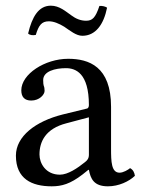

<svg xmlns="http://www.w3.org/2000/svg" viewBox="-20 -646 497 676"><path d="M293 -48C299 -17 310 10 360 10C398 10 434 -7 455 -27C453 -39 449 -48 438 -54C431 -48 414 -38 401 -38C372 -38 371 -77 371 -123V-270C371 -412 293 -439 220 -439C138 -439 55 -385 55 -328C55 -304 67 -292 90 -292C119 -292 137 -313 137 -326C137 -333 136 -340 134 -344C133 -347 132 -353 132 -364C132 -395 174 -406 212 -406C246 -406 293 -389 293 -276C293 -269 290 -265 287 -264L201 -243C105 -219 36 -166 36 -98C36 -16 92 10 162 10C197 10 227 2 271 -32L291 -48ZM293 -233V-101C293 -88 287 -81 279 -75C253 -54 219 -31 191 -31C141 -31 119 -71 119 -102C119 -147 140 -193 214 -212ZM283 -573C264 -573 247 -580 231 -592C211 -606 189 -626 159 -626C116 -626 93 -587 79 -528C85 -522 95 -521 106 -523C116 -556 126 -571 152 -571C169 -571 188 -563 206 -552C227 -538 248 -520 270 -520C316 -520 345 -559 357 -619C351 -623 341 -626 330 -625C316 -583 305 -573 283 -573Z"/></svg>

Font: Libertinus Serif
Style: Regular
Weight: 400
Designer: Philipp H. Poll, Khaled Hosny
Foundry: Caleb Maclennan
Version: Version 7.050;RELEASE